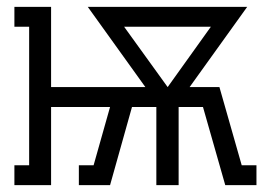

<svg xmlns="http://www.w3.org/2000/svg" viewBox="-20 -540 790 560"><path d="M22 0V-58H65V-462H22V-520H129V-286H404L236 -520H701L533 -286H620L685 -58H728V0H637L572 -228H501V0H436V-228H365L301 0H210V-58H253L301 -228H129V0ZM469 -286 595 -462H342Z"/></svg>

Font: Iosevka Etoile Light
Style: Regular
Weight: 300
Designer: Belleve Invis
Foundry: Belleve Invis
Version: Version 25.0.1; ttfautohint (v1.8.4)